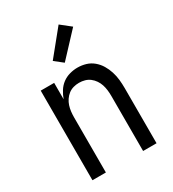

<svg xmlns="http://www.w3.org/2000/svg" viewBox="-185 -864 869 965"><g transform="rotate(-30 250.0 -381.5)"><path d="M64 0V-520H142V-425Q150 -447 162.5 -467Q175 -487 193.5 -501Q212 -515 235 -521.5Q258 -528 281 -528Q306 -528 329.5 -521Q353 -514 372 -498Q391 -482 403.5 -461Q416 -440 423.5 -416.5Q431 -393 433.5 -368.5Q436 -344 436 -320V0H358V-320Q358 -337 356 -353.5Q354 -370 349 -385.5Q344 -401 334.5 -415Q325 -429 312 -439Q299 -449 283 -453.5Q267 -458 250 -458Q233 -458 217 -453.5Q201 -449 188 -439Q175 -429 165.5 -415Q156 -401 151 -385.5Q146 -370 144 -353.5Q142 -337 142 -320V0ZM239 -581 191 -619 308 -763 366 -717Z"/></g></svg>

Font: Huly
Style: Regular
Weight: 400
Designer: Belleve Invis
Foundry: Belleve Invis
Version: Version 33.2.5; ttfautohint (v1.8.4)